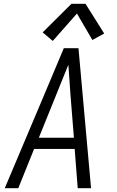

<svg xmlns="http://www.w3.org/2000/svg" viewBox="-20 -988 616 1008"><path d="M5 0H76L159 -206H372L388 0H458L392 -735H315L212 -490ZM184 -265 275 -490Q291 -530 307 -569.5Q323 -609 339 -648Q342 -609 344.5 -569.5Q347 -530 350 -490L368 -265ZM257 -773 384 -917 465 -778 527 -812 429 -968H355L204 -818Z"/></svg>

Font: Iosevka Sparkle Light
Style: Italic
Weight: 300
Italic angle: -9°
Designer: Belleve Invis
Foundry: Belleve Invis
Version: Version 4.5.0; ttfautohint (v1.8.3)